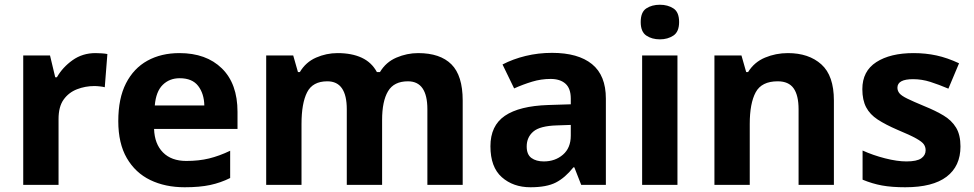

<svg xmlns="http://www.w3.org/2000/svg" viewBox="-20 -780 4110 810"><path d="M383 -556Q394 -556 409 -555Q424 -554 433 -552L422 -412Q415 -414 401.5 -415.5Q388 -417 378 -417Q340 -417 305 -403.5Q270 -390 248.5 -360Q227 -330 227 -278V0H78V-546H191L213 -454H220Q244 -496 286 -526Q328 -556 383 -556Z M737 -556Q850 -556 916 -491.5Q982 -427 982 -308V-236H630Q632 -173 667.5 -137Q703 -101 766 -101Q819 -101 862 -111.5Q905 -122 951 -144V-29Q911 -9 866.5 0.5Q822 10 759 10Q677 10 614 -20.5Q551 -51 515 -113Q479 -175 479 -269Q479 -365 511.5 -428.5Q544 -492 602 -524Q660 -556 737 -556ZM738 -450Q695 -450 666.5 -422Q638 -394 633 -335H842Q841 -385 816 -417.5Q791 -450 738 -450Z M1744 -556Q1837 -556 1884.5 -508.5Q1932 -461 1932 -356V0H1783V-319Q1783 -437 1701 -437Q1642 -437 1617 -395Q1592 -353 1592 -274V0H1443V-319Q1443 -437 1361 -437Q1299 -437 1275.5 -390.5Q1252 -344 1252 -257V0H1103V-546H1217L1237 -476H1245Q1270 -518 1313.5 -537Q1357 -556 1404 -556Q1464 -556 1506 -536.5Q1548 -517 1570 -476H1583Q1608 -518 1652.5 -537Q1697 -556 1744 -556Z M2309 -557Q2419 -557 2477.5 -509.5Q2536 -462 2536 -364V0H2432L2403 -74H2399Q2364 -30 2325 -10Q2286 10 2218 10Q2145 10 2097 -32.5Q2049 -75 2049 -163Q2049 -250 2110 -291.5Q2171 -333 2293 -337L2388 -340V-364Q2388 -407 2365.5 -427Q2343 -447 2303 -447Q2263 -447 2225 -435.5Q2187 -424 2149 -407L2100 -508Q2144 -531 2197.5 -544Q2251 -557 2309 -557ZM2330 -251Q2258 -249 2230 -225Q2202 -201 2202 -162Q2202 -128 2222 -113.5Q2242 -99 2274 -99Q2322 -99 2355 -127.5Q2388 -156 2388 -208V-253Z M2764 -760Q2797 -760 2821 -744.5Q2845 -729 2845 -687Q2845 -646 2821 -630Q2797 -614 2764 -614Q2730 -614 2706.5 -630Q2683 -646 2683 -687Q2683 -729 2706.5 -744.5Q2730 -760 2764 -760ZM2838 -546V0H2689V-546Z M3304 -556Q3392 -556 3445 -508.5Q3498 -461 3498 -356V0H3349V-319Q3349 -378 3328 -407.5Q3307 -437 3261 -437Q3193 -437 3168 -390.5Q3143 -344 3143 -257V0H2994V-546H3108L3128 -476H3136Q3162 -518 3207.5 -537Q3253 -556 3304 -556Z M4032 -162Q4032 -79 3973.5 -34.5Q3915 10 3799 10Q3742 10 3701 2.5Q3660 -5 3619 -22V-145Q3663 -125 3714 -112Q3765 -99 3804 -99Q3848 -99 3866.5 -112Q3885 -125 3885 -146Q3885 -160 3877.5 -171Q3870 -182 3845 -196Q3820 -210 3767 -232Q3716 -254 3683 -275.5Q3650 -297 3634 -327.5Q3618 -358 3618 -404Q3618 -480 3677 -518Q3736 -556 3834 -556Q3885 -556 3931 -546Q3977 -536 4026 -513L3981 -406Q3941 -423 3905 -434.5Q3869 -446 3832 -446Q3766 -446 3766 -410Q3766 -397 3774.5 -386.5Q3783 -376 3807.5 -364Q3832 -352 3880 -332Q3927 -313 3961 -292.5Q3995 -272 4013.5 -241.5Q4032 -211 4032 -162Z"/></svg>

Font: Noto Sans Myanmar
Style: Bold
Weight: 700
Designer: Monotype Design Team
Foundry: Monotype Imaging Inc.
Version: Version 2.107; ttfautohint (v1.8.4.7-5d5b)